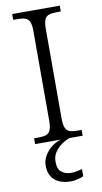

<svg xmlns="http://www.w3.org/2000/svg" viewBox="-103 -760 553 1038"><g transform="rotate(-10 174.0 -241.0)"><path d="M43 0V-32H70Q94 -32 109.5 -37.5Q125 -43 132.5 -60Q140 -77 140 -111V-603Q140 -638 132.5 -654.5Q125 -671 109.5 -676.5Q94 -682 70 -682H43V-714H304V-682H278Q255 -682 239 -676.5Q223 -671 215.5 -654.5Q208 -638 208 -603V-111Q208 -77 215.5 -60Q223 -43 239 -37.5Q255 -32 278 -32H304V0ZM200 232Q143 232 111 204.5Q79 177 79 125Q79 95 94.5 69.5Q110 44 134 25.5Q158 7 185 0H232Q213 6 190.5 21Q168 36 151.5 59Q135 82 135 114Q135 154 156.5 170.5Q178 187 208 187Q222 187 236 184.5Q250 182 269 177V216Q259 221 247 224.5Q235 228 222.5 230Q210 232 200 232Z"/></g></svg>

Font: Noto Serif Kannada Light
Style: Regular
Weight: 300
Version: Version 2.003